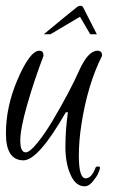

<svg xmlns="http://www.w3.org/2000/svg" viewBox="-20 -566 420 674"><path d="M272 -540 320 -445.6H296.8L260.8 -507.2L156.8 -445.6H133.6Q210.4 -509.6 248.8 -540Q255.2 -545.6 262.4 -545.6Q269.6 -545.6 272 -540ZM280.8 60Q290.4 60 298.8 51.6Q307.2 43.2 314.4 25.6Q315.2 18.4 324 18.4Q332.8 18.4 330.8 25.6Q328.8 32.8 324.4 43.2Q320 53.6 306 70.8Q292 88 277.6 88Q245.6 88 228 48Q209.6 8 209.6 -50.8Q209.6 -109.6 218.4 -172H211.2Q114.4 -3.2 62.4 -3.2Q0.8 -3.2 0.8 -97.2Q0.8 -191.2 40.8 -284.8Q84.8 -388 118.4 -388Q132.8 -388 132.8 -370.4Q99.2 -281.6 75.2 -197.6Q51.2 -113.6 51.2 -72.4Q51.2 -31.2 70.4 -31.2Q84 -31.2 110.8 -64Q137.6 -96.8 165.6 -144Q225.6 -245.6 257.2 -316.8Q288.8 -388 322.4 -388Q338.4 -388 338.4 -370.4Q287.2 -268.8 265.6 -128Q256.8 -72 256.8 -18.4Q256.8 60 280.8 60Z"/></svg>

Font: Euphoria Script
Style: Regular
Weight: 400
Designer: Sabrina Mariela Lopez
Foundry: Sabrina Mariela Lopez
Version: Version 1.002